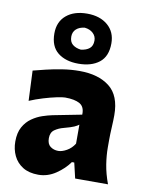

<svg xmlns="http://www.w3.org/2000/svg" viewBox="-98 -968 795 1051"><g transform="rotate(10 299.5 -442.5)"><path d="M189 14.6Q136.7 14.6 102.3 -6.8Q67.9 -28.3 50.8 -64.2Q33.7 -100.1 33.7 -143.1Q33.7 -191.9 51.5 -223.9Q69.3 -255.9 97.2 -275.4Q125 -294.9 155 -304.9Q185.1 -314.9 209 -319.8L369.1 -351.1Q371.1 -394.5 342.8 -410.9Q314.5 -427.2 260.7 -427.2Q247.1 -427.2 214.6 -420.4Q182.1 -413.6 142.3 -401.6Q102.5 -389.6 66.9 -374.5L59.6 -541.5Q87.4 -548.8 128.7 -558.8Q169.9 -568.8 218 -576.4Q266.1 -584 314 -584Q418.9 -584 480.7 -535.6Q542.5 -487.3 542.5 -378.4Q542.5 -350.6 540.3 -310.8Q538.1 -271 538.1 -240.2V-198.7Q538.1 -154.8 545.9 -105Q553.7 -55.2 574.2 0H391.6L371.6 -85.4H358.4Q331.5 -46.9 286.1 -16.1Q240.7 14.6 189 14.6ZM273.9 -132.8Q294.9 -132.8 320.8 -147.5Q346.7 -162.1 363.3 -189V-294.4Q354 -287.1 337.9 -279.8Q321.8 -272.5 281.2 -261.7Q254.4 -254.9 232.9 -240Q211.4 -225.1 211.4 -192.9Q211.4 -160.6 230 -146.7Q248.5 -132.8 273.9 -132.8ZM299.3 -622.1Q228 -622.1 184.8 -656.5Q141.6 -690.9 141.6 -762.7Q141.6 -827.6 184.8 -864Q228 -900.4 300.3 -900.4Q371.6 -900.4 415 -863.3Q458.5 -826.2 458.5 -762.7Q458.5 -690.4 415 -656.2Q371.6 -622.1 299.3 -622.1ZM299.3 -700.2Q329.6 -703.6 347.2 -718Q364.7 -732.4 364.7 -761.7Q364.7 -786.1 346.9 -802.7Q329.1 -819.3 300.3 -822.3Q270.5 -819.3 253.2 -803.5Q235.8 -787.6 235.8 -761.7Q235.8 -732.4 253.4 -718Q271 -703.6 299.3 -700.2Z"/></g></svg>

Font: Pinar DS4 ExtraBold
Style: Regular
Weight: 800
Designer: Amin Abedi
Version: Version 3.000